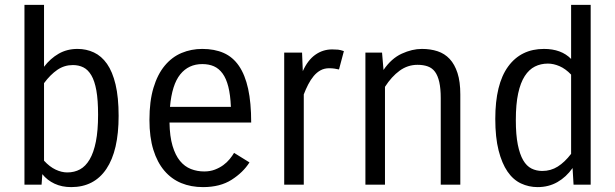

<svg xmlns="http://www.w3.org/2000/svg" viewBox="-20 -755 2515 785"><path d="M80 0V-735H160V-482Q186 -516 220 -535.5Q254 -555 297 -555Q333 -555 364 -540.5Q395 -526 417.5 -494Q440 -462 452.5 -409.5Q465 -357 465 -281Q465 -139 415 -64.5Q365 10 271 10Q233 10 203 -4Q173 -18 153 -43L150 0ZM278 -489Q243 -489 214.5 -469.5Q186 -450 160 -415V-98Q183 -73 207.5 -61.5Q232 -50 255 -50Q284 -50 307 -62.5Q330 -75 346.5 -103Q363 -131 372 -176Q381 -221 381 -286Q381 -346 374 -385Q367 -424 353.5 -447Q340 -470 321 -479.5Q302 -489 278 -489Z M1000 -91Q974 -50 927 -20Q880 10 810 10Q761 10 721 -6.5Q681 -23 652 -57Q623 -91 607 -142.5Q591 -194 591 -265Q591 -341 607.5 -396Q624 -451 653.5 -486.5Q683 -522 722.5 -538.5Q762 -555 807 -555Q857 -555 894.5 -538.5Q932 -522 957 -485.5Q982 -449 994.5 -392Q1007 -335 1007 -254H673Q674 -197 685.5 -158.5Q697 -120 716 -97Q735 -74 760.5 -64Q786 -54 815 -54Q839 -54 858.5 -61.5Q878 -69 893 -80Q908 -91 919 -104.5Q930 -118 937 -130ZM807 -493Q751 -493 717 -451Q683 -409 675 -318H924Q922 -367 913.5 -400.5Q905 -434 890 -454.5Q875 -475 854.5 -484Q834 -493 807 -493Z M1142 0V-540H1215L1218 -464Q1238 -509 1269 -531Q1300 -553 1338 -553Q1352 -553 1362 -552Q1372 -551 1386 -546L1366 -471Q1357 -473 1347.5 -474.5Q1338 -476 1326 -476Q1306 -476 1290.5 -467.5Q1275 -459 1262.5 -444Q1250 -429 1240 -409.5Q1230 -390 1222 -369V0Z M1474 0V-540H1542L1548 -469Q1580 -516 1622.5 -535.5Q1665 -555 1705 -555Q1740 -555 1769 -545.5Q1798 -536 1818.5 -514Q1839 -492 1850.5 -456.5Q1862 -421 1862 -369V0H1782V-354Q1782 -393 1776 -419.5Q1770 -446 1758.5 -461.5Q1747 -477 1729 -483.5Q1711 -490 1687 -490Q1647 -490 1614 -466Q1581 -442 1554 -400V0Z M2005 -269Q2005 -411 2057.5 -483Q2110 -555 2204 -555Q2275 -555 2315 -514V-735H2395V0H2325L2321 -68Q2295 -31 2259 -10.5Q2223 10 2178 10Q2142 10 2110 -5Q2078 -20 2055 -53.5Q2032 -87 2018.5 -140Q2005 -193 2005 -269ZM2197 -56Q2232 -56 2260.5 -74Q2289 -92 2315 -126V-450Q2292 -474 2267.5 -484.5Q2243 -495 2220 -495Q2191 -495 2167 -483Q2143 -471 2125.5 -444Q2108 -417 2098.5 -373Q2089 -329 2089 -264Q2089 -204 2097 -164Q2105 -124 2119 -100Q2133 -76 2153 -66Q2173 -56 2197 -56Z"/></svg>

Font: Carrois Gothic
Style: Regular
Weight: 400
Designer: Ralph du Carrois
Foundry: Ralph du Carrois
Version: Version 1.002